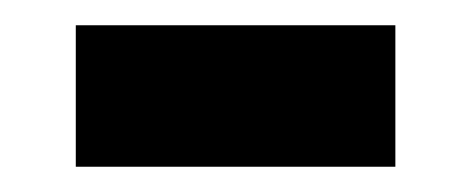

<svg xmlns="http://www.w3.org/2000/svg" viewBox="-20 -346 373 152"><path d="M40 -214V-326H293V-214Z"/></svg>

Font: Archivo SemiBold
Style: Regular
Weight: 600
Designer: Hector Gatti
Foundry: Omnibus-Type
Version: Version 2.001